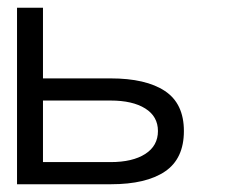

<svg xmlns="http://www.w3.org/2000/svg" viewBox="-20 -475 586 495"><path d="M90.8 -272.9H265.1Q356 -272.9 405 -240.5Q454.1 -208 454.1 -137.2Q454.1 -65.9 405.5 -33Q356.9 0 266.1 0H23.9V-455.1H90.8ZM387.2 -137.2Q387.2 -174.8 354.5 -195.3Q321.8 -215.8 265.1 -215.8H90.8V-57.1H265.1Q321.8 -57.1 354.5 -78.1Q387.2 -99.1 387.2 -137.2Z"/></svg>

Font: Anonymous Pro
Style: Regular
Weight: 400
Monospace: yes
Designer: Mark Simonson
Version: Version 1.003